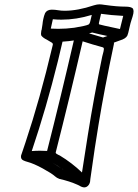

<svg xmlns="http://www.w3.org/2000/svg" viewBox="-20 -832 620 862"><path d="M442.4 -663.6 462.4 -670.4Q426.8 -677.7 394 -686L379.9 -682.1Q410.6 -672.4 442.4 -663.6ZM518.6 -701.7Q528.3 -741.7 533.2 -760.7Q477.1 -763.7 433.6 -770Q431.6 -762.2 424.8 -731.9Q423.8 -728.5 423.8 -726.1Q423.8 -724.1 425 -722.7Q426.3 -721.2 518.6 -701.7ZM348.1 -57.6Q348.1 -61 375 -230Q401.9 -398.9 439 -578.6L444.8 -601.1Q445.3 -604 446.3 -610.8V-612.8Q446.3 -617.7 441.4 -619.6Q396 -631.8 351.1 -646.5Q293.5 -397 230 -147Q230 -144 234.4 -141.1Q243.2 -135.7 248.5 -133.8Q302.7 -101.1 348.1 -57.6ZM267.1 -67.9 258.3 -74.2V-73.7Q258.8 -73.7 260.7 -72.3Q262.7 -70.8 267.1 -67.9ZM254.9 -75.7Q239.7 -87.9 214.4 -102.1Q235.4 -89.8 254.9 -75.7ZM122.6 -153.8Q140.6 -155.3 159.7 -155.3Q175.3 -155.3 191.4 -154.3Q254.4 -402.3 311.5 -650.4Q291.5 -647 260.7 -645Q257.3 -628.9 240.2 -558.6Q188 -347.7 122.6 -153.8ZM241.7 -702.6Q277.3 -702.6 313.5 -707.5Q364.7 -715.8 377 -721.7Q382.3 -724.1 385.3 -736.3Q388.2 -751 392.1 -765.1Q322.8 -743.7 255.4 -743.7Q236.3 -743.7 217.3 -745.6L208 -703.6Q224.6 -702.6 241.7 -702.6ZM576.7 -793.5Q579.6 -788.1 579.6 -780.8Q579.6 -776.4 578.6 -771Q575.7 -757.3 570.8 -743.7Q566.4 -731.9 560.5 -705.1L559.1 -698.7Q556.2 -683.6 551.8 -672.4Q544.9 -658.2 518.1 -650.4Q511.2 -648.4 491.2 -640.6L491.7 -637.2L491.2 -633.3Q448.7 -433.1 422.4 -272.5Q407.2 -183.1 385.7 -28.8Q385.7 -23.9 384.3 -15.6Q380.9 0 368.7 6.8Q363.3 9.3 358.4 9.3Q348.6 9.3 335.4 1Q331.5 -1.5 327.1 -2.9Q292 -18.6 246.6 -28.8Q235.4 -32.7 226.1 -41Q212.9 -53.2 172.4 -75.4Q131.8 -97.7 102.5 -105.5Q92.8 -107.9 84 -112.3Q74.2 -117.2 74.2 -128.4Q74.2 -131.3 74.7 -134.3Q75.7 -138.7 78.1 -144Q80.6 -149.4 94.7 -193.4Q159.7 -388.2 214.8 -621.6L216.8 -629.9Q217.3 -631.3 217.3 -632.8Q217.3 -637.7 213.4 -640.1Q195.8 -650.9 189.5 -654.3Q174.8 -661.1 166 -671.4Q164.1 -674.8 164.1 -681.2Q164.1 -687 165.5 -694.3L167 -698.7Q169.4 -710 170.7 -722.4Q171.9 -734.9 174.3 -746.1Q177.2 -760.7 182.6 -773.4Q191.4 -788.6 212.4 -788.6Q227.1 -788.6 240.7 -786.1Q254.4 -783.7 270.5 -783.7Q328.6 -783.7 401.4 -808.1Q416 -812.5 425.8 -812.5Q436 -812.5 449.2 -810.1Q450.7 -809.6 453.6 -809.6Q504.4 -802.2 543 -802.2Q568.8 -802.2 576.7 -793.5ZM576.2 -794.4Q577.1 -794.4 577.6 -792.5Z"/></svg>

Font: Third Street
Style: Regular
Weight: 400
Designer: GGBotNet
Foundry: GGBotNet
Version: 0.90